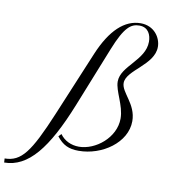

<svg xmlns="http://www.w3.org/2000/svg" viewBox="-393 -877 1059 1123"><g transform="rotate(10 136.0 -315.5)"><path d="M-46.9 -175.8C-146.5 62 -196.3 130.9 -294.9 131.3L-293.5 155.3C-151.4 154.8 -46.9 23.9 62.5 -249.5L205.1 -606.4C260.3 -744.6 297.4 -771 347.2 -771C400.9 -771 418 -726.6 418 -687.5C418 -576.2 278.3 -520 278.3 -426.8C278.3 -369.1 332.5 -294.4 332.5 -215.8C332.5 -102.1 219.2 -11.7 120.1 -11.7C73.7 -11.7 32.7 -31.7 7.8 -66.9L-7.8 -50.8C28.3 -4.9 64 12.2 123 12.2C262.2 12.2 402.8 -85 402.8 -212.9C402.8 -314.9 314 -367.2 314 -424.3C314 -501.5 474.6 -558.1 474.6 -666.5C474.6 -721.7 432.6 -785.6 352.1 -785.6C257.3 -785.6 176.8 -710.9 114.3 -562Z"/></g></svg>

Font: Petit Formal Script
Style: Regular
Weight: 400
Designer: Pablo Impallari, Brenda Gallo, Rodrigo Fuenzalida
Foundry: Pablo Impallari, Brenda Gallo, Rodrigo Fuenzalida
Version: Version 1.001